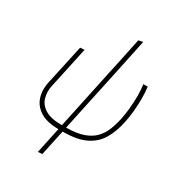

<svg xmlns="http://www.w3.org/2000/svg" viewBox="-210 -856 1101 1186"><g transform="rotate(30 340.0 -263.0)"><path d="M239 194Q249 147 258.5 102.5Q268 58 278.5 9Q196 8.5 148.2 -21.5Q100.5 -51.5 84.5 -101Q75.5 -129 75.5 -159.5Q75.5 -183 81 -208.5Q85.5 -229 89.5 -247Q93.5 -265 97 -282.5Q109.5 -339 120.5 -389.8Q131.5 -440.5 143 -494L173.5 -496Q154 -405.5 137.5 -328.5Q121 -251.5 109.5 -199.5Q105.5 -179.5 105.5 -160.5Q105.5 -137 112 -114.5Q123.5 -74 164.5 -48.5Q205.5 -23 283 -23H285L375.5 -449Q389 -512.5 399 -558Q408.5 -603.5 416.2 -640Q424 -676.5 431.5 -713L463 -719.5Q447.5 -646.5 433.5 -580Q419.5 -513.5 405 -444.5Q390 -375.5 373 -295.5L315 -23Q388.5 -23.5 436.2 -40.2Q484 -57 512.8 -86.8Q541.5 -116.5 557.2 -155.8Q573 -195 582.5 -240Q590.5 -276.5 595 -322.5Q599.5 -368.5 599.5 -414Q599.5 -459.5 594 -494H625Q630 -459.5 630 -414.5Q630 -369 625.8 -321.8Q621.5 -274.5 612.5 -234Q597 -159.5 564.8 -105Q532.5 -50.5 472 -20.8Q411.5 9 310.5 9H308.5Q298 57 288.8 101Q279.5 145 269.5 192Z"/></g></svg>

Font: Heraclito Thin
Style: Italic
Weight: 100
Italic angle: -12°
Designer: Kostas Bartsokas (font) & Cristiano Sobral (main changes)
Foundry: Kostas Bartsokas (font) & Cristiano Sobral (main changes)
Version: Version 1.00;July 8, 2020;FontCreator 13.0.0.2655 64-bit